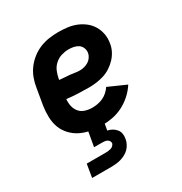

<svg xmlns="http://www.w3.org/2000/svg" viewBox="-174 -655 948 1002"><g transform="rotate(-30 300.0 -154.0)"><path d="M276 8Q242 8 210 2.5Q178 -3 150 -16.5Q122 -30 100 -53Q78 -76 67 -105Q56 -134 55 -167.5Q54 -201 59 -234L76 -334Q80 -361 90 -388Q100 -415 117.5 -438.5Q135 -462 159 -480.5Q183 -499 209.5 -509.5Q236 -520 264 -524Q292 -528 319 -528Q347 -528 374.5 -524.5Q402 -521 426.5 -511Q451 -501 471.5 -485Q492 -469 505.5 -446.5Q519 -424 524 -397Q529 -370 524 -342Q521 -320 510.5 -299Q500 -278 483.5 -260.5Q467 -243 447 -230Q427 -217 404.5 -210Q382 -203 359.5 -200Q337 -197 315 -197Q281 -197 248 -198.5Q215 -200 181 -204Q179 -182 183.5 -161.5Q188 -141 201 -125.5Q214 -110 234.5 -103.5Q255 -97 276 -97Q293 -97 309.5 -100Q326 -103 341.5 -110Q357 -117 370.5 -129Q384 -141 393 -155L499 -108Q481 -80 455.5 -57Q430 -34 400 -19Q370 -4 338.5 2Q307 8 276 8ZM318 -298Q331 -298 344.5 -301.5Q358 -305 370 -312.5Q382 -320 390 -332Q398 -344 400 -357Q402 -373 396 -387Q390 -401 378 -409Q366 -417 351 -420Q336 -423 320 -423Q299 -423 277.5 -416.5Q256 -410 238.5 -394.5Q221 -379 212.5 -358.5Q204 -338 200 -317L199 -309Q214 -307 229 -306.5Q244 -306 259 -304.5Q274 -303 288.5 -300.5Q303 -298 318 -298ZM92 220 105 141H220Q227 141 235 140Q243 139 250.5 137Q258 135 264.5 129Q271 123 273 116Q274 108 270 101.5Q266 95 259.5 91.5Q253 88 245 87Q237 86 229 86H181L196 0H292L284 45Q299 48 311.5 55Q324 62 333.5 73.5Q343 85 345.5 99.5Q348 114 345 130Q343 144 336 158Q329 172 318.5 183Q308 194 293.5 201.5Q279 209 265 213Q251 217 236 218.5Q221 220 207 220Z"/></g></svg>

Font: Iosevka Etoile Extrabold
Style: Italic
Weight: 800
Italic angle: -9°
Designer: Belleve Invis
Foundry: Belleve Invis
Version: Version 22.1.2; ttfautohint (v1.8.4)